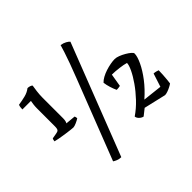

<svg xmlns="http://www.w3.org/2000/svg" viewBox="-189 -998 1337 1337"><g transform="rotate(-45 480.0 -329.5)"><path d="M213 -286Q208 -286 186 -288.5Q164 -291 136.5 -295Q109 -299 85.5 -303.5Q62 -308 52 -311Q52 -316 54 -323.5Q56 -331 58 -334L98 -341Q114 -343 121 -350.5Q128 -358 128 -384V-561Q128 -579 130.5 -598Q133 -617 135 -626H51Q51 -635 52.5 -647.5Q54 -660 58 -666Q92 -671 124.5 -679Q157 -687 181 -706Q192 -706 203 -702.5Q214 -699 219 -693Q216 -677 212 -645Q208 -613 208 -583V-382Q208 -368 205.5 -357Q203 -346 199 -341L273 -334Q275 -331 276 -325.5Q277 -320 278 -313Q265 -304 244.5 -295Q224 -286 213 -286ZM303 96Q284 96 268 89.5Q252 83 242 76L471 -513Q494 -571 511 -618.5Q528 -666 539.5 -701Q551 -736 556 -755Q580 -751 597 -741.5Q614 -732 621 -723ZM613 6Q598 3 584.5 -9.5Q571 -22 569 -38Q616 -70 657 -113.5Q698 -157 729 -201.5Q760 -246 777.5 -283Q795 -320 795 -340Q772 -347 733 -352Q694 -357 663 -357L647 -262Q640 -260 629.5 -259Q619 -258 612 -258Q602 -279 593.5 -306Q585 -333 582 -358Q595 -372 616 -383.5Q637 -395 661.5 -403Q686 -411 710.5 -415.5Q735 -420 753 -420Q769 -420 790 -412Q811 -404 831.5 -392Q852 -380 865.5 -368.5Q879 -357 879 -349Q879 -321 857 -274Q835 -227 795 -174.5Q755 -122 700 -74L842 -58L874 -157Q883 -157 896 -154Q909 -151 915 -148Q915 -129 913.5 -105.5Q912 -82 910 -61Q908 -40 906 -27Q898 -21 882.5 -13Q867 -5 851 0.5Q835 6 824 6L661 -32Z"/></g></svg>

Font: Texturina Medium 12pt
Style: Regular
Weight: 400
Version: Version 1.002